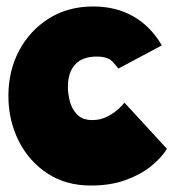

<svg xmlns="http://www.w3.org/2000/svg" viewBox="-20 -568 553 594"><path d="M496.5 -107.5Q479.5 -80 447.5 -54Q415.5 -28 368.8 -11Q322 6 261 6Q183.5 6 126.2 -31.8Q69 -69.5 37.5 -132.8Q6 -196 6 -271.5Q6 -349 39.2 -411.5Q72.5 -474 131.5 -511Q190.5 -548 268.5 -548Q339 -548 393 -517Q447 -486 480.5 -427.5L345.5 -355.5Q343 -361.5 328.2 -377.2Q313.5 -393 279 -393Q235 -393 212.5 -368.5Q190 -344 190 -299Q190 -279 196 -255Q202 -231 218.5 -213.8Q235 -196.5 266 -196.5Q291.5 -196.5 312.8 -207.8Q334 -219 347.8 -232Q361.5 -245 365 -250.5Z"/></svg>

Font: Grandstander Black
Style: Regular
Weight: 900
Designer: Tyler Finck
Foundry: Etcetera Type Co
Version: Version 1.200; ttfautohint (v1.8.3)